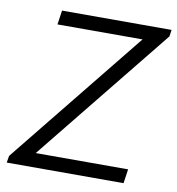

<svg xmlns="http://www.w3.org/2000/svg" viewBox="-78 -757 762 827"><g transform="rotate(10 303.0 -343.0)"><path d="M6 0 11 -30 490 -624H118L127 -686H606L602 -657L122 -62H526L517 0Z"/></g></svg>

Font: Chivo Medium ExtraLight
Style: Italic
Weight: 250
Italic angle: -8.05°
Version: Version 2.002